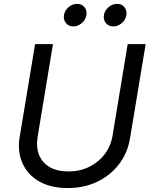

<svg xmlns="http://www.w3.org/2000/svg" viewBox="-20 -954 777 986"><path d="M327.6 11.7Q240.2 11.7 180.7 -22.7Q121.1 -57.1 95 -116.7Q68.8 -176.3 81.1 -251L160.2 -727.5H252L173.3 -252Q164.6 -198.7 180.7 -158.4Q196.8 -118.2 235.1 -95.9Q273.4 -73.7 331.1 -73.7Q391.1 -73.7 439.2 -97.7Q487.3 -121.6 518.3 -163.1Q549.3 -204.6 558.1 -257.8L635.7 -727.5H728L647.9 -244.6Q635.7 -169.4 591.8 -111.6Q547.9 -53.7 480 -21Q412.1 11.7 327.6 11.7ZM562 -818.4Q538.1 -818.4 523.9 -835.4Q509.8 -852.5 513.7 -876.5Q517.6 -900.4 537.6 -917.2Q557.6 -934.1 581.5 -934.1Q605.5 -934.1 619.1 -917.2Q632.8 -900.4 628.9 -876.5Q625.5 -852.5 605.7 -835.4Q585.9 -818.4 562 -818.4ZM356.9 -818.4Q333 -818.4 318.8 -835.4Q304.7 -852.5 308.6 -876.5Q312.5 -900.4 332.3 -917.2Q352.1 -934.1 376 -934.1Q399.9 -934.1 413.8 -917.2Q427.7 -900.4 423.8 -876.5Q419.9 -852.5 400.1 -835.4Q380.4 -818.4 356.9 -818.4Z"/></svg>

Font: Inter 17pt
Style: Italic
Weight: 400
Italic angle: -9.3988°
Version: Version 4.001;git-66647c0bb